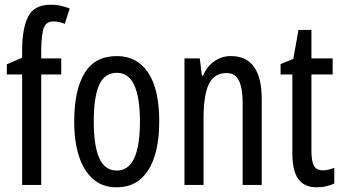

<svg xmlns="http://www.w3.org/2000/svg" viewBox="-20 -785 1453 815"><path d="M240 -469H155V0H74V-469H9V-512L74 -540V-571Q74 -664 99.5 -714.5Q125 -765 196 -765Q218 -765 236.5 -761Q255 -757 276 -749L255 -684Q242 -689 229.5 -691.5Q217 -694 206 -694Q177 -694 166.5 -668Q156 -642 155 -574V-537H240Z M656 -269Q656 -186 636.5 -123Q617 -60 577 -25Q537 10 474 10Q415 10 375 -25Q335 -60 315 -122.5Q295 -185 295 -269Q295 -402 339 -474.5Q383 -547 476 -547Q562 -547 609 -476.5Q656 -406 656 -269ZM378 -269Q378 -166 401.5 -113.5Q425 -61 476 -61Q574 -61 574 -269Q574 -476 476 -476Q424 -476 401 -424.5Q378 -373 378 -269Z M960 -547Q1091 -547 1091 -364V0H1010V-348Q1010 -411 994 -443Q978 -475 942 -475Q890 -475 867 -429Q844 -383 844 -279V0H763V-537H828L837 -464H842Q859 -504 890.5 -525.5Q922 -547 960 -547Z M1351 -62Q1363 -62 1375 -65Q1387 -68 1399 -72V-6Q1383 1 1365 5.5Q1347 10 1324 10Q1271 10 1246 -25.5Q1221 -61 1221 -133V-469H1171V-513L1225 -535L1247 -658H1302V-537H1392V-469H1302V-143Q1302 -103 1312 -82.5Q1322 -62 1351 -62Z"/></svg>

Font: Noto Sans Myanmar ExtraCondensed
Style: Regular
Weight: 400
Width: 2
Designer: Monotype Design Team
Foundry: Monotype Imaging Inc.
Version: Version 2.107; ttfautohint (v1.8.4.7-5d5b)